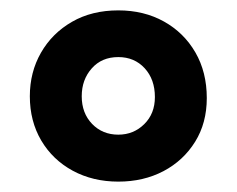

<svg xmlns="http://www.w3.org/2000/svg" viewBox="-20 -740 456 370"><path d="M208 -720Q257.5 -720 296 -698.5Q334.5 -677 356.5 -639Q378.5 -601 378.5 -551Q378.5 -503 356 -466.8Q333.5 -430.5 295 -410.2Q256.5 -390 208 -390Q159 -390 120.2 -411Q81.5 -432 59.5 -469.2Q37.5 -506.5 37.5 -554.5Q37.5 -601 59 -638.5Q80.5 -676 118.8 -698Q157 -720 208 -720ZM208 -630Q176 -630 156.8 -608.2Q137.5 -586.5 137.5 -554.5Q137.5 -522 157.5 -501.2Q177.5 -480.5 208 -480.5Q237.5 -480.5 258 -500.8Q278.5 -521 278.5 -553Q278.5 -587 258.8 -608.5Q239 -630 208 -630Z"/></svg>

Font: Fraunces SuperSoft 9pt
Style: Regular
Weight: 900
Version: Version 1.000;[b76b70a41]